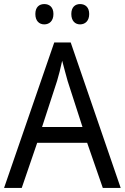

<svg xmlns="http://www.w3.org/2000/svg" viewBox="-20 -1018 615 945"><path d="M154 -949C154 -915 173 -898 198 -898C223 -898 243 -915 243 -949C243 -983 223 -998 198 -998C173 -998 154 -983 154 -949ZM331 -949C331 -915 350 -898 374 -898C399 -898 419 -915 419 -949C419 -983 399 -998 374 -998C350 -998 331 -983 331 -949ZM486 -93H574L328 -809H247L0 -93H87L163 -315H409ZM313 -619 386 -393H187L261 -620C269 -646 278 -682 286 -719C292 -694 307 -642 313 -619Z"/></svg>

Font: Noto Sans Kannada UI SemiCondensed SemiBold
Style: Regular
Weight: 600
Width: 4
Designer: Jelle Bosma - Monotype Design Team
Foundry: Monotype Imaging Inc.
Version: Version 2.006